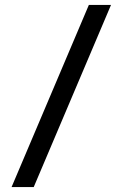

<svg xmlns="http://www.w3.org/2000/svg" viewBox="-20 -740 471 780"><path d="M27 20 341 -720H431L117 20Z"/></svg>

Font: Quantico
Style: Italic
Weight: 400
Italic angle: -12°
Designer: Matt Desmond
Foundry: MADtype
Version: Version 2.002